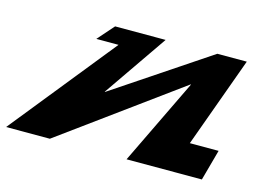

<svg xmlns="http://www.w3.org/2000/svg" viewBox="-101 -657 1091 793"><g transform="rotate(15 445.0 -261.0)"><path d="M490.3 -2H677.3H812.3L848.5 -134H725.5L865.6 -520H739.6L332.9 -248H330.9L518.6 -520H392.6H302.6L240.9 -450H335.9L-24.7 -2H162.3L665.5 -369H667.5Z"/></g></svg>

Font: Hussar Milosc
Style: Obl
Weight: 700
Foundry: Cannot Into Space Fonts
Version: Version 1.02